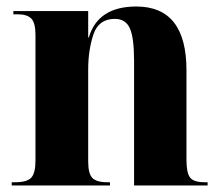

<svg xmlns="http://www.w3.org/2000/svg" viewBox="-20 -570 679 590"><path d="M16 0H318V-10H310Q276 -10 263.5 -23.5Q251 -37 251 -74V-356Q251 -416 267 -464Q283 -512 333 -512Q366 -512 379 -483Q392 -454 392 -383V0H618V-10H609Q575 -10 564 -24.5Q553 -39 553 -79V-354Q553 -550 399 -550Q281 -550 253 -455H251V-536H21V-526H35Q64 -526 76.5 -512.5Q89 -499 89 -463V-77Q89 -38 76 -24Q63 -10 27 -10H16Z"/></svg>

Font: Noto Serif Display SemiCondensed Extra
Style: Regular
Weight: 800
Width: 4
Designer: Monotype Design Team
Foundry: Monotype Imaging Inc.
Version: Version 1.900